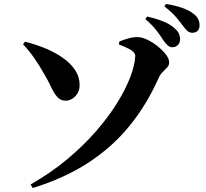

<svg xmlns="http://www.w3.org/2000/svg" viewBox="-20 -880 1040 967"><path d="M134 49Q236 -9 318.5 -78Q401 -147 464 -219.5Q527 -292 570 -361.5Q613 -431 636 -491.5Q659 -552 661 -596Q662 -606 654.5 -615.5Q647 -625 628.5 -634.5Q610 -644 579 -656L581 -671Q600 -679 626.5 -686.5Q653 -694 674 -693Q695 -693 722 -680Q749 -667 774 -647Q799 -627 815.5 -605.5Q832 -584 832 -565Q832 -551 822 -540.5Q812 -530 799 -517Q786 -504 778 -485Q718 -351 631.5 -245Q545 -139 425.5 -61Q306 17 145 67ZM311 -373Q284 -373 267.5 -392.5Q251 -412 236.5 -443.5Q222 -475 201 -510Q176 -554 151.5 -589Q127 -624 96 -657L106 -670Q158 -657 207 -637Q256 -617 295.5 -589.5Q335 -562 358 -527.5Q381 -493 381 -452Q382 -420 360.5 -396.5Q339 -373 311 -373ZM848 -642Q835 -642 824.5 -651.5Q814 -661 802 -678Q789 -699 768.5 -726Q748 -753 712 -784L721 -797Q764 -787 800 -773Q836 -759 860 -737Q876 -723 881.5 -709.5Q887 -696 887 -682Q887 -665 876 -653.5Q865 -642 848 -642ZM949 -715Q934 -715 923.5 -724.5Q913 -734 899 -753Q886 -771 867 -793.5Q848 -816 808 -848L816 -860Q860 -853 894.5 -841.5Q929 -830 950 -814Q970 -800 977.5 -785Q985 -770 985 -752Q985 -735 975.5 -725Q966 -715 949 -715Z"/></svg>

Font: Noto Serif TC ExtraBold
Style: Regular
Weight: 800
Designer: Ryoko NISHIZUKA 西塚涼子 (kana & ideographs); Frank Grießhammer (Latin, Greek & Cyrillic); Wenlong ZHANG 张文龙 (bopomofo); San
Foundry: Adobe
Version: Version 2.002-H1;hotconv 1.1.0;makeotfexe 2.6.0